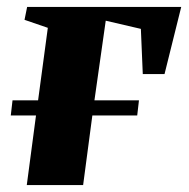

<svg xmlns="http://www.w3.org/2000/svg" viewBox="-20 -532 544 552"><path d="M58 -512H501L453 -319H390.5L385 -449L284 -472.5L251.5 -243.5H379.5L374.5 -200H245.5L219 0H57L83.5 -200H11L16 -243.5H89.5L117.5 -452L50.5 -475Z"/></svg>

Font: Merriweather 120pt Black
Style: Italic
Weight: 900
Italic angle: -7.8°
Version: Version 2.101